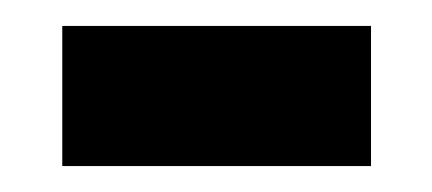

<svg xmlns="http://www.w3.org/2000/svg" viewBox="-20 -343 333 148"><path d="M28 -215H266V-323H28Z"/></svg>

Font: Noto Sans Arabic UI XCn SmBd
Style: Regular
Weight: 600
Width: 2
Designer: Monotype Design Team, Nadine Chahine and Nizar Qandah
Foundry: Monotype Imaging Inc.
Version: Version 2.010